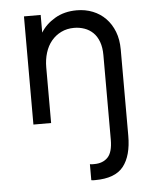

<svg xmlns="http://www.w3.org/2000/svg" viewBox="-51 -489 622 778"><g transform="rotate(-5 260.0 -100.0)"><path d="M305 246Q301 246 297 246Q293 246 289 245V180Q294 181 298 181Q302 181 307 181Q342 181 362 160Q382 139 382 88V-256Q382 -287 373.5 -310Q365 -333 350 -347.5Q335 -362 315 -369Q295 -376 273 -376Q244 -376 220.5 -364.5Q197 -353 180.5 -333Q164 -313 155.5 -285.5Q147 -258 147 -226V0H75V-440H143V-368Q163 -401 201 -423.5Q239 -446 290 -446Q325 -446 355 -434Q385 -422 407 -399.5Q429 -377 441.5 -345Q454 -313 454 -272V78Q454 160 420 203Q386 246 305 246Z"/></g></svg>

Font: Tilda Sans
Style: Regular
Weight: 400
Designer: ParaType Ltd
Foundry: ParaType Ltd
Version: Version 1.009